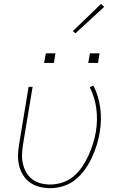

<svg xmlns="http://www.w3.org/2000/svg" viewBox="-20 -973 640 1001"><path d="M242 8Q213 8 185.5 1Q158 -6 136.5 -21.5Q115 -37 100.5 -60Q86 -83 79.5 -110Q73 -137 74 -165.5Q75 -194 80 -223L129 -520H150L100 -220Q96 -194 95 -168.5Q94 -143 99.5 -119Q105 -95 117 -74Q129 -53 148 -38.5Q167 -24 191.5 -17.5Q216 -11 242 -11Q273 -11 305.5 -21.5Q338 -32 364 -54Q390 -76 409 -104.5Q428 -133 441.5 -163Q455 -193 465 -224.5Q475 -256 480 -287Q490 -349 482 -408Q474 -467 448 -518L467 -527Q494 -474 502.5 -411.5Q511 -349 500 -284Q495 -251 484.5 -217.5Q474 -184 459 -151.5Q444 -119 422.5 -89Q401 -59 372.5 -36Q344 -13 309.5 -2.5Q275 8 242 8ZM440 -645 449 -695H499L491 -645ZM210 -645 219 -695H269L261 -645ZM373 -799 360 -811 507 -953 523 -937Z"/></svg>

Font: Iosevka SS04 Thin Extended
Style: Italic
Weight: 100
Width: 7
Italic angle: -9°
Monospace: yes
Designer: Belleve Invis
Foundry: Belleve Invis
Version: Version 19.0.0; ttfautohint (v1.8.4)